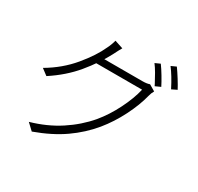

<svg xmlns="http://www.w3.org/2000/svg" viewBox="-183 -1047 1365 1325"><g transform="rotate(30 500.0 -384.5)"><path d="M841 -654 799 -635 791 -651Q774 -684 754.5 -717.5Q735 -751 718 -773L758 -791Q778 -764 802 -724Q826 -684 841 -654ZM949 -693 908 -673Q865 -758 824 -811L864 -829Q885 -800 910 -760Q935 -720 949 -693ZM796 -557Q775 -473 727.5 -379Q680 -285 617 -208Q546 -122 451 -55.5Q356 11 221 60L170 12Q296 -24 395.5 -89Q495 -154 568 -240Q627 -311 672.5 -402Q718 -493 736 -571H349L375 -623H709Q727 -623 740.5 -625Q754 -627 765 -631L814 -602Q802 -582 796 -557ZM439 -682Q388 -585 310 -491Q232 -397 117 -322L68 -359Q184 -427 264.5 -523.5Q345 -620 383 -705Q389 -716 396.5 -736Q404 -756 408 -772L475 -750Q462 -728 439 -682Z"/></g></svg>

Font: 寒蝉端黑体 Light
Style: Regular
Weight: 300
Designer: ChillDuanSans {Warren2060}; 
Source Han Sans {Ryoko NISHIZUKA 西塚涼子 (kana, bopomofo & ideographs); Paul D. Hunt (Latin, G
Foundry: ChillType&Adobe
Version: Version 1.300;Glyphs 3.3 (3306)